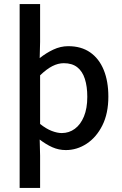

<svg xmlns="http://www.w3.org/2000/svg" viewBox="-20 -729 600 948"><path d="M77 199V-709H178V-522L176 -442Q207 -467 243 -484Q279 -501 317 -501Q381 -501 425 -470.5Q469 -440 492 -384Q515 -328 515 -252Q515 -169 485.5 -110Q456 -51 408 -19.5Q360 12 305 12Q270 12 238.5 -2Q207 -16 176 -40L178 40V199ZM285 -72Q321 -72 349.5 -93Q378 -114 394.5 -154Q411 -194 411 -251Q411 -302 399 -339.5Q387 -377 361.5 -397Q336 -417 295 -417Q267 -417 238.5 -402.5Q210 -388 178 -357V-117Q208 -93 235.5 -82.5Q263 -72 285 -72Z"/></svg>

Font: Assistant ExtraLight SemiBold
Style: Regular
Weight: 600
Version: Version 3.000